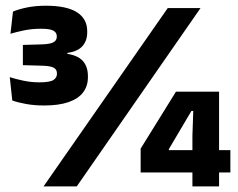

<svg xmlns="http://www.w3.org/2000/svg" viewBox="-20 -668 854 688"><path d="M138 -290Q103 -290 72.8 -295.5Q42.5 -301 24 -308L15 -391.5Q37 -384.5 64.2 -378.8Q91.5 -373 121 -373Q158.5 -373 171.2 -381.2Q184 -389.5 184 -403V-405Q184 -411.5 181.5 -416.5Q179 -421.5 173.5 -424.8Q168 -428 158.2 -430Q148.5 -432 134 -432.5L62 -434.5V-507L131 -509Q159.5 -510 171.5 -516.5Q183.5 -523 183.5 -536.5V-538Q183.5 -551.5 171.2 -558.2Q159 -565 127 -565Q94 -565 65.5 -559Q37 -553 17.5 -547L26.5 -626.5Q48 -635.5 78 -641.5Q108 -647.5 144.5 -647.5Q219 -647.5 255.8 -624Q292.5 -600.5 292.5 -556.5V-552Q292.5 -522 275.5 -502.8Q258.5 -483.5 221.5 -478.5V-466L215 -476Q258 -470.5 276.5 -450Q295 -429.5 295 -395.5V-390.5Q295 -360 278 -337.2Q261 -314.5 226 -302.2Q191 -290 138 -290ZM255 0H136L581 -639H698.5ZM765 0H669.5V-181.5L672.5 -270.5H666L585 -133.5V-102L540.5 -130H805.5V-50H484V-135.5L610.5 -339.5H765Z"/></svg>

Font: Anek Malayalam
Style: Bold
Weight: 700
Version: Version 1.003